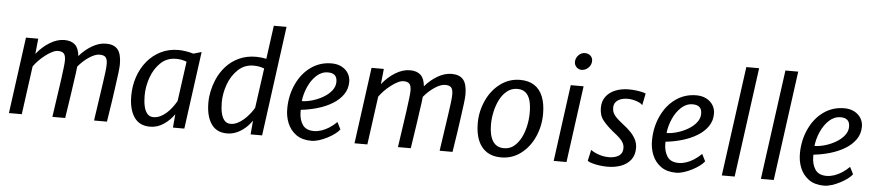

<svg xmlns="http://www.w3.org/2000/svg" viewBox="-45 -1091 6336 1392"><g transform="rotate(5 3123.0 -395.5)"><path d="M135.9 -1.3H42.4L117.8 -557H207.1L195.7 -445.1Q236.9 -497.6 290.7 -530.8Q344.6 -564 397.6 -564Q447.8 -564 475.2 -538.4Q502.5 -512.8 507.5 -457Q548.6 -504.8 599.6 -534.4Q650.6 -564 701.1 -564Q758.1 -564 785.5 -531.5Q812.9 -499 812.9 -423.6Q812.9 -404.1 807.9 -360.8Q802.9 -317.6 792.9 -250.3Q787.6 -209.2 779.1 -152.4Q770.7 -95.6 755.8 -1.3H661.9Q664.5 -20.2 668.2 -45.1Q671.9 -70 676.1 -98.7Q680.3 -127.3 684.6 -157Q688.9 -186.7 693.2 -215.5Q697.5 -244.2 701 -269.1Q709.2 -323.7 713.4 -359.8Q717.5 -395.9 717.5 -416.3Q717.5 -452.2 704.5 -466.4Q691.6 -480.5 660.9 -480.5Q628.5 -480.5 585.3 -452Q542.1 -423.5 506.1 -379.8Q504.3 -361.2 500.8 -333.5Q497.4 -305.8 491.5 -269.6Q488.8 -248.9 485.7 -228.1Q482.7 -207.2 479.4 -184Q476.1 -160.9 471.9 -133.8Q467.7 -106.7 462.9 -74Q458.1 -41.4 451.8 -1.3H358.6Q360.4 -13.8 364 -39.1Q367.6 -64.4 372.8 -99.9Q377.9 -135.5 384.3 -178.7Q390.7 -221.9 397.4 -269.7Q404.8 -324.9 409.2 -361.7Q413.6 -398.6 413.6 -416.3Q413.6 -452.5 400.6 -466.7Q387.7 -480.9 357.3 -480.9Q339.1 -480.9 314.9 -468.8Q290.7 -456.6 265.6 -437.1Q240.5 -417.7 219 -395.3Q197.4 -372.9 183.9 -352.8Z M1069 8Q992 8 953.5 -48.4Q914.9 -104.7 914.9 -202.7Q914.9 -276.1 937 -341.2Q959 -406.4 1000.3 -456.5Q1041.7 -506.6 1099.3 -535.3Q1156.9 -564 1228 -564Q1252.4 -564 1282.2 -559.3Q1311.9 -554.6 1336.7 -547L1395.6 -564L1319 0H1236.1L1244.6 -97.8Q1214.4 -54 1168.8 -23Q1123.1 8 1069 8ZM1088.1 -63.1Q1113.4 -63.1 1137 -74.2Q1160.6 -85.2 1181.8 -104Q1203 -122.8 1221 -146.4Q1239 -170.1 1253 -194.9L1292.8 -484.4Q1257.4 -498.6 1214.9 -498.6Q1149.1 -498.6 1103.4 -454.8Q1057.5 -410.8 1034.4 -344.9Q1011.4 -278.9 1011.4 -213.1Q1011.4 -170.2 1018.9 -136.3Q1026.5 -102.4 1043.3 -82.7Q1060.1 -63.1 1088.1 -63.1Z M1630 8Q1553 8 1514.6 -48.4Q1476.2 -104.7 1476.2 -202.7Q1476.2 -285.8 1511.5 -370.5Q1535 -426.2 1574.7 -469.9Q1614.4 -513.6 1669.3 -538.8Q1724.2 -564 1792.9 -564Q1809.3 -564 1827.8 -562Q1846.3 -560.1 1867 -555.5L1900.4 -799.3H1993L1885.1 0H1801.3L1810.1 -101.1Q1789.6 -70.8 1761.6 -46.1Q1733.5 -21.4 1700.1 -6.7Q1666.6 8 1630 8ZM1649.5 -63.4Q1674.3 -63.4 1698.4 -75Q1722.4 -86.6 1744.6 -106.1Q1766.7 -125.6 1785.3 -148.6Q1803.9 -171.6 1817.3 -194.4L1857.5 -484.6Q1821.9 -498.6 1779.9 -498.6Q1713.9 -498.6 1667.3 -454.4Q1620.2 -410 1596.4 -343.9Q1572.7 -277.8 1572.7 -213.5Q1572.7 -168.6 1580.6 -134.8Q1588.6 -101.1 1605.5 -82.2Q1622.4 -63.4 1649.5 -63.4Z M2243 8Q2176.7 8 2132.7 -23.1Q2089.3 -54.7 2069 -104.6Q2048.6 -154.6 2049.7 -212.9Q2050.6 -309.1 2089.7 -391.5Q2127.5 -471.6 2193.2 -517.8Q2258.9 -564 2342.1 -564Q2384.2 -564 2415.2 -547.7Q2446.2 -531.5 2463.4 -503.8Q2480.5 -476.1 2480.5 -441.4Q2480.5 -389.4 2452.2 -348.9Q2424 -308.4 2376.1 -279.4Q2328.2 -250.4 2269 -233Q2209.8 -215.6 2148.2 -209.2Q2148 -206.1 2147.9 -202Q2147.8 -197.9 2147.8 -193.2Q2148.4 -138.2 2173.3 -101.1Q2198.2 -64.1 2255.7 -64.1Q2282.3 -64.1 2310.5 -73.4Q2338.7 -82.6 2366.7 -100.5Q2394.8 -118.4 2420.7 -144.2L2446.7 -92.5Q2435.4 -76.7 2412.1 -59.1Q2388.8 -41.6 2359.2 -26.3Q2329.6 -11 2299.2 -1.5Q2268.9 8 2243 8ZM2150.2 -272.5Q2188.4 -273.5 2229.7 -286.1Q2271.1 -298.6 2307.1 -320.3Q2343.2 -342 2365.5 -370.8Q2387.9 -399.6 2387.9 -433.4Q2387.9 -466.5 2370.8 -481.6Q2353.8 -496.6 2321.4 -496.6Q2298.3 -496.6 2277.5 -488.2Q2256.8 -479.7 2238.1 -462.5Q2200.6 -427.7 2177.9 -375.2Q2155.1 -322.8 2150.2 -272.5Z M2650.9 -1.3H2557.4L2632.8 -557H2722.1L2710.7 -445.1Q2751.9 -497.6 2805.7 -530.8Q2859.6 -564 2912.6 -564Q2962.8 -564 2990.2 -538.4Q3017.5 -512.8 3022.5 -457Q3063.6 -504.8 3114.6 -534.4Q3165.6 -564 3216.1 -564Q3273.1 -564 3300.5 -531.5Q3327.9 -499 3327.9 -423.6Q3327.9 -404.1 3322.9 -360.8Q3317.9 -317.6 3307.9 -250.3Q3302.6 -209.2 3294.1 -152.4Q3285.7 -95.6 3270.8 -1.3H3176.9Q3179.5 -20.2 3183.2 -45.1Q3186.9 -70 3191.1 -98.7Q3195.3 -127.3 3199.6 -157Q3203.9 -186.7 3208.2 -215.5Q3212.5 -244.2 3216 -269.1Q3224.2 -323.7 3228.4 -359.8Q3232.5 -395.9 3232.5 -416.3Q3232.5 -452.2 3219.5 -466.4Q3206.6 -480.5 3175.9 -480.5Q3143.5 -480.5 3100.3 -452Q3057.1 -423.5 3021.1 -379.8Q3019.3 -361.2 3015.8 -333.5Q3012.4 -305.8 3006.5 -269.6Q3003.8 -248.9 3000.7 -228.1Q2997.7 -207.2 2994.4 -184Q2991.1 -160.9 2986.9 -133.8Q2982.7 -106.7 2977.9 -74Q2973.1 -41.4 2966.8 -1.3H2873.6Q2875.4 -13.8 2879 -39.1Q2882.6 -64.4 2887.8 -99.9Q2892.9 -135.5 2899.3 -178.7Q2905.7 -221.9 2912.4 -269.7Q2919.8 -324.9 2924.2 -361.7Q2928.6 -398.6 2928.6 -416.3Q2928.6 -452.5 2915.6 -466.7Q2902.7 -480.9 2872.3 -480.9Q2854.1 -480.9 2829.9 -468.8Q2805.7 -456.6 2780.6 -437.1Q2755.5 -417.7 2734 -395.3Q2712.4 -372.9 2698.9 -352.8Z M3624.9 8Q3561.9 8 3519.7 -19.8Q3477.5 -47.7 3456.1 -99.7Q3434.7 -151.8 3434.7 -224.6Q3434.7 -311.7 3471 -390.9Q3506.5 -468.6 3570.5 -516.3Q3634.5 -564 3715.1 -564Q3777.1 -564 3818.3 -536.7Q3859.5 -509.4 3880.1 -457.8Q3900.8 -406.1 3900.8 -332.7Q3900.8 -244.9 3866.2 -166.4Q3831.4 -87.9 3768.3 -40Q3705.3 8 3624.9 8ZM3639.6 -60.2Q3680.8 -60.2 3711.5 -84.8Q3742.1 -109.4 3762.8 -149.6Q3783.4 -189.9 3793.5 -237.9Q3803.6 -285.9 3803.6 -332.7Q3803.6 -386.3 3792.9 -422.8Q3782.1 -459.4 3759.3 -478.2Q3736.4 -497.1 3700.2 -497.1Q3657.7 -497.1 3626 -471.9Q3594.2 -446.8 3573.2 -406.2Q3552.2 -365.6 3541.7 -317.6Q3531.1 -269.7 3531.1 -224.1Q3531.1 -144.6 3558 -102.4Q3584.9 -60.2 3639.6 -60.2Z M4100.3 0H4007.1L4082.4 -557.8H4176ZM4150.6 -675.2Q4129.3 -675.2 4113.6 -690.7Q4098 -706.1 4098 -728.8Q4098 -756.3 4118 -777.4Q4138.1 -798.5 4164.9 -798.5Q4189.8 -798.5 4205.6 -783.8Q4221.4 -769.2 4221.4 -746.6Q4221.4 -718 4200.2 -696.6Q4178.9 -675.2 4150.6 -675.2Z M4398.8 8Q4368.3 8 4338.3 3.6Q4308.4 -0.7 4285.6 -7.6Q4262.8 -14.4 4253 -22.1L4270.8 -102.9Q4287 -91.4 4308.1 -82Q4329.1 -72.6 4353.2 -67.2Q4377.3 -61.7 4402.1 -61.7Q4446.6 -61.7 4474.8 -79.8Q4502.9 -97.9 4502.9 -135.1Q4502.9 -155.8 4494.1 -173.1Q4485.2 -190.4 4466 -208.5Q4446.8 -226.6 4416.3 -250.2Q4372.9 -285.3 4343.5 -321.5Q4314.1 -357.6 4314.1 -413.2Q4314.1 -463.4 4340.3 -497Q4366.4 -530.6 4409.5 -547.3Q4452.7 -564 4503.5 -564Q4530.6 -564 4555.4 -561.1Q4580.1 -558.3 4599.4 -553.8Q4618.7 -549.4 4628.7 -544.5L4611.4 -458.5Q4604.9 -467.6 4587.5 -476.1Q4570.1 -484.5 4547.6 -489.9Q4525.1 -495.3 4503.2 -495.3Q4458.2 -495.3 4430.6 -476.2Q4402.9 -457.1 4402.9 -423.1Q4402.9 -400.6 4411.1 -383.4Q4419.3 -366.1 4437.1 -349.1Q4454.9 -332.1 4483.2 -309.6Q4518.4 -283.2 4543 -257.2Q4567.6 -231.2 4580.7 -203.6Q4593.8 -175.9 4593.8 -144.5Q4593.8 -92.1 4567.2 -58.2Q4540.6 -24.3 4496.3 -8.1Q4452 8 4398.8 8Z M4897.5 8Q4831.2 8 4787.2 -23.1Q4743.8 -54.7 4723.5 -104.6Q4703.1 -154.6 4704.2 -212.9Q4705.1 -309.1 4744.2 -391.5Q4782 -471.6 4847.7 -517.8Q4913.4 -564 4996.6 -564Q5038.7 -564 5069.7 -547.7Q5100.7 -531.5 5117.9 -503.8Q5135 -476.1 5135 -441.4Q5135 -389.4 5106.7 -348.9Q5078.5 -308.4 5030.6 -279.4Q4982.7 -250.4 4923.5 -233Q4864.3 -215.6 4802.7 -209.2Q4802.5 -206.1 4802.4 -202Q4802.3 -197.9 4802.3 -193.2Q4802.9 -138.2 4827.8 -101.1Q4852.7 -64.1 4910.2 -64.1Q4936.8 -64.1 4965 -73.4Q4993.2 -82.6 5021.2 -100.5Q5049.3 -118.4 5075.2 -144.2L5101.2 -92.5Q5089.9 -76.7 5066.6 -59.1Q5043.3 -41.6 5013.7 -26.3Q4984.1 -11 4953.7 -1.5Q4923.4 8 4897.5 8ZM4804.7 -272.5Q4842.9 -273.5 4884.2 -286.1Q4925.6 -298.6 4961.6 -320.3Q4997.7 -342 5020 -370.8Q5042.4 -399.6 5042.4 -433.4Q5042.4 -466.5 5025.3 -481.6Q5008.3 -496.6 4975.9 -496.6Q4952.8 -496.6 4932 -488.2Q4911.3 -479.7 4892.6 -462.5Q4855.1 -427.7 4832.4 -375.2Q4809.6 -322.8 4804.7 -272.5Z M5324 -1.3H5230.4L5339.1 -799.3H5432.3Z M5608.5 -1.3H5514.9L5623.6 -799.3H5716.8Z M5974 8Q5907.7 8 5863.7 -23.1Q5820.3 -54.7 5800 -104.6Q5779.6 -154.6 5780.7 -212.9Q5781.6 -309.1 5820.7 -391.5Q5858.5 -471.6 5924.2 -517.8Q5989.9 -564 6073.1 -564Q6115.2 -564 6146.2 -547.7Q6177.2 -531.5 6194.4 -503.8Q6211.5 -476.1 6211.5 -441.4Q6211.5 -389.4 6183.2 -348.9Q6155 -308.4 6107.1 -279.4Q6059.2 -250.4 6000 -233Q5940.8 -215.6 5879.2 -209.2Q5879 -206.1 5878.9 -202Q5878.8 -197.9 5878.8 -193.2Q5879.4 -138.2 5904.3 -101.1Q5929.2 -64.1 5986.7 -64.1Q6013.3 -64.1 6041.5 -73.4Q6069.7 -82.6 6097.7 -100.5Q6125.8 -118.4 6151.7 -144.2L6177.7 -92.5Q6166.4 -76.7 6143.1 -59.1Q6119.8 -41.6 6090.2 -26.3Q6060.6 -11 6030.2 -1.5Q5999.9 8 5974 8ZM5881.2 -272.5Q5919.4 -273.5 5960.7 -286.1Q6002.1 -298.6 6038.1 -320.3Q6074.2 -342 6096.5 -370.8Q6118.9 -399.6 6118.9 -433.4Q6118.9 -466.5 6101.8 -481.6Q6084.8 -496.6 6052.4 -496.6Q6029.3 -496.6 6008.5 -488.2Q5987.8 -479.7 5969.1 -462.5Q5931.6 -427.7 5908.9 -375.2Q5886.1 -322.8 5881.2 -272.5Z"/></g></svg>

Font: Merriweather Sans Variable Regular
Style: Italic
Weight: 300
Italic angle: -8°
Designer: Eben Sorkin
Foundry: Eben Sorkin
Version: Version 2.001